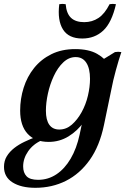

<svg xmlns="http://www.w3.org/2000/svg" viewBox="-65 -716 640 962"><path d="M179 -5Q111 -5 73.5 -45.5Q36 -86 36 -162Q36 -221 53.5 -276.5Q71 -332 106 -375.5Q141 -419 192.5 -444.5Q244 -470 312 -470Q380 -470 422 -446Q464 -422 488 -383L424 -324Q424 -265 406 -208Q388 -151 355.5 -105.5Q323 -60 278 -32.5Q233 -5 179 -5ZM232 -67Q267 -67 295 -91.5Q323 -116 344 -154Q365 -192 375.5 -236.5Q386 -281 386 -321Q386 -373 367.5 -401.5Q349 -430 314 -430Q280 -430 252 -403.5Q224 -377 204.5 -335Q185 -293 175 -247Q165 -201 165 -161Q165 -115 182 -91Q199 -67 232 -67ZM112 225Q41 225 -2 198Q-45 171 -45 120Q-45 90 -31 67Q-17 44 6 26Q29 8 57.5 -5.5Q86 -19 115 -30L144 -13Q101 6 76 42Q51 78 51 118Q51 149 68 167Q85 185 126 185Q176 185 217.5 157.5Q259 130 289 79Q319 28 334 -42L352 -127L402 -244V-388L511 -455Q527 -458 543 -455Q530 -417 515.5 -364Q501 -311 493 -268L456 -90Q434 16 384.5 85.5Q335 155 265.5 190Q196 225 112 225ZM484 -695Q500 -698 516 -695Q495 -603 452.5 -563Q410 -523 347 -523Q279 -523 250.5 -568.5Q222 -614 232 -695Q248 -698 264 -695Q268 -648 291 -626.5Q314 -605 357 -605Q397 -605 428.5 -626Q460 -647 484 -695Z"/></svg>

Font: Poltawski Nowy SemiBold
Style: Italic
Weight: 600
Italic angle: -12°
Version: Version 1.001;gftools[0.9.25]